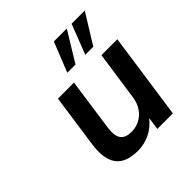

<svg xmlns="http://www.w3.org/2000/svg" viewBox="-209 -956 1129 1129"><g transform="rotate(-45 356.0 -391.5)"><path d="M301.8 10.7C377.4 10.7 440.4 -22 484.9 -79.1L473.6 0H603L680.2 -539.1H547.9L503.9 -233.4C492.2 -148.9 431.2 -94.7 355 -94.7C289.6 -94.7 261.2 -127.9 273.4 -212.4L319.8 -539.1H186.5L139.2 -208.5C117.7 -58.1 172.4 10.7 301.8 10.7ZM401.4 -607.9 514.6 -793.9H407.2L333 -607.9ZM549.3 -607.9 664.1 -793.9H554.7L482.4 -607.9Z"/></g></svg>

Font: Winston SemiBold
Style: Italic
Weight: 600
Italic angle: -8.13011°
Designer: Vernon Adams, Kim Jin-seong, David Berlow, Cristiano Sobral
Foundry: The Winston Project Authors
Version: Version 3.004